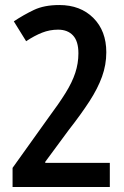

<svg xmlns="http://www.w3.org/2000/svg" viewBox="-20 -744 494 764"><path d="M417 0H30V-76L173 -276Q214 -331 240.5 -373.5Q267 -416 279.5 -454Q292 -492 292 -532Q292 -580 270.5 -603Q249 -626 211 -626Q178 -626 147.5 -614Q117 -602 84 -580L35 -659Q74 -685 115 -704.5Q156 -724 216 -724Q300 -724 351.5 -672.5Q403 -621 403 -536Q403 -486 386 -439Q369 -392 336 -341Q303 -290 253 -226L160 -100V-96H417Z"/></svg>

Font: Noto Sans Sinhala ExtraCondensed SemiBold
Style: Regular
Weight: 600
Width: 2
Designer: Jelle Bosma - Monotype Design Team
Foundry: Monotype Imaging Inc.
Version: Version 2.006; ttfautohint (v1.8.4.7-5d5b)